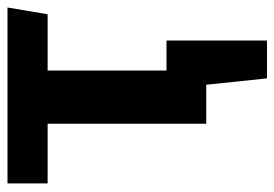

<svg xmlns="http://www.w3.org/2000/svg" viewBox="-130 -440 732 512"><g transform="rotate(-90 236.0 -184.0)"><path d="M304 -423V-106H384V162H283L266 0H162V-423H3V-530H472L454 -423Z"/></g></svg>

Font: FiraSans
Style: Regular
Weight: 600
Designer: Carrois Corporate & Edenspiekermann AG
Foundry: Carrois Corporate GbR & Edenspiekermann AG
Version: Version 3.106;PS 003.106;hotconv 1.0.70;makeotf.lib2.5.58329